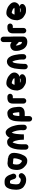

<svg xmlns="http://www.w3.org/2000/svg" viewBox="2436 -3232 1012 5923"><g transform="rotate(-90 2941.5 -271.0)"><path d="M426 21C427 21 427 21 428 20C480 10 522 -29 547 -68C589 -132 533 -209 462 -196C435 -191 417 -176 403 -153C395 -145 385 -142 373 -137H340C339 -137 337 -137 335 -138C327 -138 320 -139 314 -141L302 -145C280 -152 261 -168 241 -180C240 -181 238 -182 237 -184C224 -201 217 -229 217 -259V-307C219 -330 220 -356 224 -378C229 -409 235 -448 254 -467C259 -468 263 -468 267 -468H319C321 -467 323 -465 326 -464C335 -454 337 -444 348 -433C356 -405 367 -378 377 -353L383 -332C395 -297 439 -262 489 -279C524 -291 559 -334 542 -385L535 -405C529 -430 515 -456 507 -482C497 -516 474 -547 454 -571C424 -607 377 -635 312 -635H267C205 -635 175 -617 141 -590C114 -566 98 -529 82 -494C63 -444 51 -380 51 -313C50 -303 50 -293 50 -283V-258C50 -211 60 -166 75 -133C92 -96 116 -61 150 -40C201 -6 257 30 340 30H370C391 30 410 27 426 21Z M1019 -356V-330C1019 -293 1012 -268 1005 -237C994 -187 974 -140 949 -103H948C947 -102 947 -102 946 -102H926C900 -111 884 -133 865 -149C857 -155 852 -164 846 -174C832 -195 827 -228 827 -263C831 -301 827 -360 853 -377C853 -378 853 -378 854 -378C857 -379 859 -379 862 -379H863C870 -378 878 -377 888 -376C912 -374 939 -368 963 -368H989C999 -363 1007 -359 1019 -356ZM856 -546C807 -542 773 -530 744 -504C713 -477 689 -441 677 -395C662 -337 651 -236 669 -171C685 -108 716 -56 759 -20L775 -6C816 35 860 65 941 65C962 66 981 63 996 58C1045 41 1080 8 1104 -36C1129 -84 1156 -142 1168 -203C1176 -241 1186 -280 1186 -326V-350C1186 -359 1186 -368 1185 -376C1182 -441 1140 -485 1093 -507C1078 -514 1059 -522 1038 -522C1024 -531 1009 -535 993 -535H963C962 -535 960 -535 957 -536C940 -539 920 -541 903 -542C887 -544 878 -546 856 -546Z M1453 17V-131C1453 -214 1469 -283 1490 -345C1495 -364 1503 -376 1515 -388C1535 -361 1548 -340 1558 -308C1574 -246 1591 -177 1591 -100V-42C1591 -39 1619 -38 1674 -38C1730 -38 1758 -39 1758 -42V-102C1758 -143 1761 -152 1765 -207C1770 -291 1781 -362 1812 -417C1823 -394 1835 -376 1845 -352C1851 -335 1863 -290 1868 -275L1874 -251C1880 -228 1883 -201 1885 -175L1887 -145C1888 -137 1888 -130 1888 -124C1887 -115 1887 -106 1887 -97V-33C1887 12 1926 50 1971 50C2016 50 2054 12 2054 -33V-97C2054 -104 2054 -111 2055 -120C2055 -142 2054 -168 2051 -189L2049 -219C2043 -274 2030 -311 2017 -360C2007 -398 1997 -427 1980 -456C1962 -491 1942 -528 1917 -553C1906 -564 1889 -575 1875 -586C1842 -611 1786 -604 1750 -585C1707 -561 1677 -526 1656 -478C1628 -516 1590 -559 1530 -557C1468 -557 1430 -539 1398 -507C1367 -476 1345 -441 1330 -393L1325 -378C1321 -368 1317 -354 1312 -335C1297 -274 1286 -208 1286 -131V17C1286 63 1323 101 1369 101C1415 101 1453 63 1453 17Z M2400 -382C2401 -382 2402 -382 2403 -383C2413 -369 2421 -352 2425 -331C2432 -293 2437 -251 2440 -209V-184C2431 -183 2419 -181 2410 -180H2323C2324 -188 2324 -195 2325 -202L2327 -232C2328 -251 2332 -273 2334 -292C2334 -320 2346 -343 2356 -363C2359 -366 2366 -376 2372 -376C2381 -378 2389 -382 2400 -382ZM2238 215C2283 215 2321 176 2321 131V-13H2398C2482 -13 2549 -35 2582 -88C2599 -115 2607 -136 2607 -180C2607 -197 2607 -211 2606 -222C2599 -308 2591 -388 2559 -448C2529 -499 2491 -550 2411 -550C2389 -550 2368 -547 2350 -543L2328 -537C2264 -519 2219 -474 2196 -415C2183 -382 2172 -350 2167 -307C2163 -249 2154 -192 2154 -126V131C2154 176 2193 215 2238 215Z M2874 -50V-381H2926C2971 -381 3010 -419 3010 -464C3010 -509 2971 -548 2926 -548H2864C2853 -548 2841 -546 2827 -543C2768 -532 2726 -496 2714 -438L2709 -413C2708 -403 2707 -391 2707 -376V-50C2707 -4 2745 34 2791 34C2837 34 2874 -4 2874 -50Z M3373 -410C3374 -410 3375 -410 3376 -409C3400 -403 3423 -392 3445 -383C3462 -366 3484 -356 3497 -336C3487 -333 3478 -329 3467 -329C3460 -328 3453 -328 3445 -328H3287L3289 -338C3292 -350 3292 -354 3298 -363L3314 -387C3319 -395 3327 -408 3335 -413H3341C3351 -413 3363 -411 3373 -410ZM3495 -164 3483 -158C3476 -152 3470 -149 3462 -143C3461 -143 3461 -143 3461 -142C3458 -141 3455 -141 3453 -141H3412C3409 -141 3403 -141 3396 -142C3374 -142 3363 -152 3349 -161H3445C3463 -161 3479 -162 3495 -164ZM3529 -172 3550 -178C3601 -193 3642 -239 3659 -288C3672 -330 3665 -375 3647 -410C3623 -453 3589 -484 3550 -512C3524 -533 3496 -544 3463 -556C3438 -565 3417 -574 3386 -576L3372 -578C3363 -579 3353 -580 3344 -580H3324C3307 -580 3290 -576 3273 -569C3230 -551 3201 -517 3175 -480L3157 -452C3142 -428 3132 -405 3126 -374C3119 -341 3113 -311 3113 -271C3110 -262 3109 -254 3109 -245C3109 -232 3112 -219 3118 -206C3122 -193 3125 -182 3128 -170C3151 -102 3187 -61 3245 -29L3263 -18C3268 -15 3272 -12 3277 -9C3306 9 3344 25 3391 25C3400 26 3407 26 3412 26H3454C3508 26 3547 5 3576 -19C3595 -32 3606 -49 3611 -72C3623 -128 3579 -171 3529 -172Z M3850 79C3895 79 3933 40 3933 -5V-63C3933 -89 3936 -127 3938 -152C3944 -204 3947 -278 3960 -322C3970 -350 3977 -380 3999 -395C4007 -387 4013 -378 4018 -366C4037 -324 4049 -265 4056 -211C4059 -195 4063 -183 4063 -169C4064 -163 4064 -155 4064 -146C4065 -137 4065 -130 4065 -123V-51C4065 -5 4103 33 4148 33C4193 33 4232 -5 4232 -51V-123C4232 -132 4232 -141 4231 -152C4231 -186 4225 -205 4221 -235C4209 -328 4188 -419 4145 -480C4113 -526 4072 -564 3996 -564C3956 -562 3924 -549 3900 -529C3862 -502 3835 -466 3817 -418C3796 -364 3783 -305 3778 -232C3772 -175 3766 -122 3766 -63V-5C3766 40 3805 79 3850 79Z M4772 -453C4771 -469 4771 -484 4771 -497V-673C4771 -718 4732 -757 4687 -757C4642 -757 4604 -718 4604 -673V-497C4604 -482 4604 -465 4605 -448C4605 -438 4605 -428 4606 -419L4594 -427C4567 -445 4531 -463 4488 -459C4448 -456 4426 -447 4398 -427C4347 -391 4324 -338 4333 -251C4337 -224 4338 -206 4342 -183C4359 -121 4383 -54 4423 -14C4466 32 4521 66 4609 66C4620 66 4630 66 4639 65C4712 59 4775 13 4775 -64V-362C4775 -391 4772 -422 4772 -453ZM4608 -197V-101C4603 -101 4597 -101 4592 -102C4588 -102 4584 -103 4580 -104C4559 -111 4545 -124 4534 -143C4513 -184 4498 -227 4498 -288V-290C4515 -281 4528 -265 4542 -254L4555 -240C4560 -235 4567 -228 4576 -221L4587 -210C4593 -205 4600 -200 4608 -197Z M5041 -50V-381H5093C5138 -381 5177 -419 5177 -464C5177 -509 5138 -548 5093 -548H5031C5020 -548 5008 -546 4994 -543C4935 -532 4893 -496 4881 -438L4876 -413C4875 -403 4874 -391 4874 -376V-50C4874 -4 4912 34 4958 34C5004 34 5041 -4 5041 -50Z M5540 -410C5541 -410 5542 -410 5543 -409C5567 -403 5590 -392 5612 -383C5629 -366 5651 -356 5664 -336C5654 -333 5645 -329 5634 -329C5627 -328 5620 -328 5612 -328H5454L5456 -338C5459 -350 5459 -354 5465 -363L5481 -387C5486 -395 5494 -408 5502 -413H5508C5518 -413 5530 -411 5540 -410ZM5662 -164 5650 -158C5643 -152 5637 -149 5629 -143C5628 -143 5628 -143 5628 -142C5625 -141 5622 -141 5620 -141H5579C5576 -141 5570 -141 5563 -142C5541 -142 5530 -152 5516 -161H5612C5630 -161 5646 -162 5662 -164ZM5696 -172 5717 -178C5768 -193 5809 -239 5826 -288C5839 -330 5832 -375 5814 -410C5790 -453 5756 -484 5717 -512C5691 -533 5663 -544 5630 -556C5605 -565 5584 -574 5553 -576L5539 -578C5530 -579 5520 -580 5511 -580H5491C5474 -580 5457 -576 5440 -569C5397 -551 5368 -517 5342 -480L5324 -452C5309 -428 5299 -405 5293 -374C5286 -341 5280 -311 5280 -271C5277 -262 5276 -254 5276 -245C5276 -232 5279 -219 5285 -206C5289 -193 5292 -182 5295 -170C5318 -102 5354 -61 5412 -29L5430 -18C5435 -15 5439 -12 5444 -9C5473 9 5511 25 5558 25C5567 26 5574 26 5579 26H5621C5675 26 5714 5 5743 -19C5762 -32 5773 -49 5778 -72C5790 -128 5746 -171 5696 -172Z"/></g></svg>

Font: Blanket
Style: Blk
Weight: 900
Foundry: Cannot Into Space Fonts
Version: Version 0.9